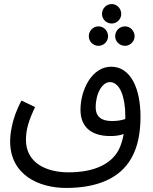

<svg xmlns="http://www.w3.org/2000/svg" viewBox="-20 -739 753 947"><path d="M531 -623C557 -623 578 -645 578 -670C578 -697 557 -719 531 -719C504 -719 483 -697 483 -670C483 -645 504 -623 531 -623ZM466 -513C492 -513 513 -535 513 -560C513 -587 492 -609 466 -609C439 -609 418 -587 418 -560C418 -535 439 -513 466 -513ZM597 -513C622 -513 644 -535 644 -560C644 -587 622 -609 597 -609C569 -609 548 -587 548 -560C548 -535 569 -513 597 -513ZM306 188C450 188 569 146 628 41C659 -13 673 -82 673 -164C673 -300 626 -410 528 -410C436 -410 377 -300 377 -197C377 -125 417 -68 524 -68C545 -68 569 -70 590 -78C585 -49 577 -23 566 -1C528 72 442 111 318 111C206 111 108 63 108 -49C108 -102 122 -145 153 -211L86 -243C36 -151 30 -72 30 -42C30 122 169 188 306 188ZM452 -210C452 -280 485 -334 522 -334C573 -334 598 -256 598 -169C598 -163 598 -157 598 -152C578 -145 555 -142 533 -142C484 -142 452 -160 452 -210Z"/></svg>

Font: Noto Sans Arabic UI Cn
Style: Regular
Weight: 400
Width: 3
Designer: Monotype Design Team, Nadine Chahine and Nizar Qandah
Foundry: Monotype Imaging Inc.
Version: Version 2.010